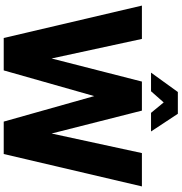

<svg xmlns="http://www.w3.org/2000/svg" viewBox="8 -983 975 1031"><g transform="rotate(90 495.5 -467.5)"><path d="M184 0 10 -742H189L294 -257L418 -742H574L697 -257L802 -742H981L807 0H633L496 -486L358 0ZM370 -791 474 -935H591L686 -791H586L530 -859L470 -791Z"/></g></svg>

Font: Exo Thin ExtraBold
Style: Regular
Weight: 800
Version: Version 2.000